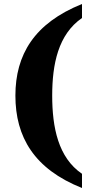

<svg xmlns="http://www.w3.org/2000/svg" viewBox="-20 -797 462 960"><path d="M390 143V72C271 -9 241 -160 241 -319C241 -476 271 -625 390 -707V-777C151 -681 57 -523 57 -319C57 -112 151 48 390 143Z"/></svg>

Font: Noto Serif Myanmar ExtraBold
Style: Regular
Weight: 800
Designer: Ben Mitchell and the Monotype Design Team
Foundry: Monotype Imaging Inc.
Version: Version 2.106